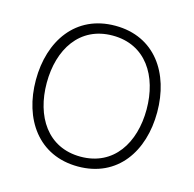

<svg xmlns="http://www.w3.org/2000/svg" viewBox="-85 -619 723 717"><g transform="rotate(15 276.0 -260.0)"><path d="M276 12C429 12 510 -109 510 -260C510 -411 429 -532 276 -532C123 -532 41 -411 41 -260C41 -109 123 12 276 12ZM83 -260C83 -389 148 -494 276 -494C404 -494 469 -389 469 -260C469 -131 404 -26 276 -26C148 -26 83 -131 83 -260Z"/></g></svg>

Font: Aspekta 150
Style: Regular
Weight: 150
Designer: Ivo Dolenc
Version: Version 2.000